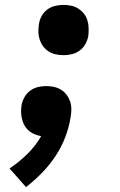

<svg xmlns="http://www.w3.org/2000/svg" viewBox="-20 -548 490 783"><path d="M239 -323Q223 -323 207 -326.5Q191 -330 178 -338.5Q165 -347 156 -359Q147 -371 142 -386Q137 -401 136.5 -417.5Q136 -434 139 -450Q141 -467 150 -483Q159 -499 173.5 -509.5Q188 -520 205 -524Q222 -528 239 -528Q256 -528 271.5 -524.5Q287 -521 300 -512.5Q313 -504 322.5 -492Q332 -480 336.5 -465Q341 -450 341.5 -433.5Q342 -417 340 -401Q337 -384 328 -368Q319 -352 304.5 -341.5Q290 -331 273 -327Q256 -323 239 -323ZM86 215 19 139Q58 113 91.5 80Q125 47 148 7Q129 4 113 -4.5Q97 -13 86.5 -26.5Q76 -40 71 -58Q66 -76 66 -94Q66 -101 66.5 -107Q67 -113 68 -119Q71 -136 80 -152Q89 -168 103.5 -178.5Q118 -189 135 -193Q152 -197 169 -197Q185 -197 200.5 -193.5Q216 -190 229 -182Q242 -174 251.5 -161.5Q261 -149 266 -134Q271 -119 271 -103Q271 -87 268 -71Q262 -30 246.5 10.5Q231 51 207 87.5Q183 124 152 156Q121 188 86 215Z"/></svg>

Font: Iosevka Etoile XBdObl
Style: Regular
Weight: 800
Italic angle: -9°
Designer: Belleve Invis
Foundry: Belleve Invis
Version: Version 15.5.2; ttfautohint (v1.8.4)